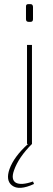

<svg xmlns="http://www.w3.org/2000/svg" viewBox="-20 -698 258 931"><path d="M128 -678Q139 -678 140 -665V-605Q140 -592 128 -592H119Q106 -592 106 -605V-665Q105 -678 117 -678ZM135 -480V0Q70 65 48 128Q32 173 57 188Q83 202 140 182L145 194Q72 228 38 201Q7 177 26 122Q48 61 116 0H111V-480Z"/></svg>

Font: Taylor Sans Thin
Style: Regular
Weight: 100
Italic angle: -8°
Designer: Natanael Gama
Version: Version 1.001 September 8, 2015